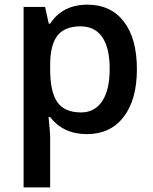

<svg xmlns="http://www.w3.org/2000/svg" viewBox="-20 -570 663 830"><path d="M356 9.8Q253.4 9.8 196.8 -64H189.9Q196.8 4.4 196.8 19V240.2H82V-540H174.8Q178.7 -524.9 190.9 -467.8H196.8Q250.5 -549.8 357.9 -549.8Q459 -549.8 515.4 -476.6Q571.8 -403.3 571.8 -271Q571.8 -138.7 514.4 -64.5Q457 9.8 356 9.8ZM328.1 -456.1Q259.8 -456.1 228.3 -416Q196.8 -376 196.8 -288.1V-271Q196.8 -172.4 228 -128.2Q259.3 -84 330.1 -84Q389.6 -84 421.9 -132.8Q454.1 -181.6 454.1 -272Q454.1 -362.8 422.1 -409.4Q390.1 -456.1 328.1 -456.1Z"/></svg>

Font: f1_46825          
Style: Regular
Weight: 600
Foundry: Ascender Corporation
Version: Version 1.10